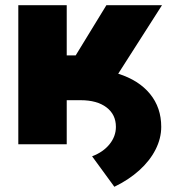

<svg xmlns="http://www.w3.org/2000/svg" viewBox="-20 -550 671 732"><path d="M49.8 -530.3H234.4V-338.9H268.6L385.7 -530.3H597.7L430.7 -269Q509.3 -244.1 552 -191.9Q594.7 -139.6 594.7 -66.4Q594.7 -22.5 573 20.3Q551.3 63 511 99.4Q470.7 135.7 416 162.1L331.1 45.9Q373.5 29.8 397.7 -0.2Q421.9 -30.3 421.9 -66.4Q421.9 -113.3 386 -140.6Q350.1 -168 287.1 -168H234.4V0H49.8Z"/></svg>

Font: Pretendard GOV Black
Style: Regular
Weight: 900
Designer: Base glyphs from Inter by Rasmus Andersson; Hangeul glyphs from Noto Sans CJK(Source Han Sans) by Jang Soo-young and Kan
Foundry: Kil Hyung-jin
Version: Version 1.309